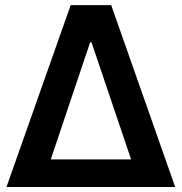

<svg xmlns="http://www.w3.org/2000/svg" viewBox="-20 -748 727 768"><path d="M5.9 0 262.7 -727.5H424.8L680.7 0ZM183.1 -110.4H504.4L346.2 -578.1H340.3Z"/></svg>

Font: Inter Display Semi Bold
Style: Regular
Weight: 600
Designer: Rasmus Andersson
Foundry: rsms
Version: Version 4.000;git-37864ae